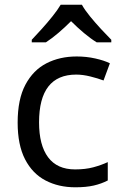

<svg xmlns="http://www.w3.org/2000/svg" viewBox="-20 -786 520 816"><path d="M300 10Q229 10 173.5 -19Q118 -48 86.5 -109Q55 -170 55 -265Q55 -364 88 -426Q121 -488 177.5 -517Q234 -546 306 -546Q347 -546 385 -537.5Q423 -529 447 -517L420 -444Q396 -453 364 -461Q332 -469 304 -469Q146 -469 146 -266Q146 -169 184.5 -117.5Q223 -66 299 -66Q343 -66 376.5 -75Q410 -84 438 -97V-19Q411 -5 378.5 2.5Q346 10 300 10ZM328 -766Q340 -744 362.5 -716.5Q385 -689 409.5 -662.5Q434 -636 453 -617V-606H391Q365 -622 337 -645.5Q309 -669 282 -696Q255 -669 228 -646Q201 -623 175 -606H115V-617Q134 -637 157.5 -663Q181 -689 203 -716.5Q225 -744 238 -766Z"/></svg>

Font: Go Noto Kurrent-Regular
Style: Regular
Weight: 400
Designer: Monotype Design Team
Foundry: Monotype Imaging Inc.
Version: Version 2.012; ttfautohint (v1.8.4.7-5d5b)